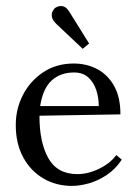

<svg xmlns="http://www.w3.org/2000/svg" viewBox="-20 -595 447 627"><path d="M214.9 12.1Q163.2 12.1 121.6 -12.3Q79.9 -36.7 55.7 -81.4Q31.5 -126.1 31.5 -187Q31.5 -239.8 55.2 -285.5Q78.8 -331.1 121.6 -359.4Q164.3 -387.6 220.8 -387.6Q262.6 -387.6 297.2 -369.5Q331.9 -351.3 352.6 -314.4Q373.3 -277.6 373.3 -221.5L108.9 -217.1Q108.5 -130.9 137.7 -78.7Q166.9 -26.4 232.9 -26.4Q267.7 -26.4 304.2 -44.2Q340.7 -62 359.7 -88.7L377.7 -73.7Q357.2 -42.5 328.7 -23.7Q300.3 -4.8 270.4 3.7Q240.6 12.1 214.9 12.1ZM111.1 -248.6H302.5Q302.5 -275.4 294.5 -300.5Q286.4 -325.6 268.6 -342Q250.8 -358.3 221.5 -358.3Q177.5 -358.3 148.9 -332.4Q120.3 -306.6 111.1 -248.6ZM250.1 -435.6 165.7 -515.2Q151.4 -528.8 149.6 -539.8Q147.8 -550.8 152 -558.3Q156.2 -565.8 159.1 -568.4Q161 -570.2 168.7 -573.5Q176.4 -576.8 187 -574.1Q197.7 -571.3 207.9 -554.1L271 -452.9Z"/></svg>

Font: Parastoo
Style: Regular
Weight: 400
Foundry: Saber Rastikerdar (saber.rastikerdar@gmail.com)
Version: Version 3.000